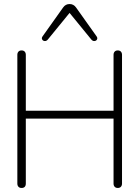

<svg xmlns="http://www.w3.org/2000/svg" viewBox="-20 -926 691 952"><path d="M66 -16V-654Q66 -664 71.5 -670Q77 -676 87 -676Q97 -676 102.5 -670Q108 -664 108 -654V-377H543V-654Q543 -664 548.5 -670Q554 -676 564 -676Q574 -676 579.5 -670Q585 -664 585 -654V-16Q585 -6 579.5 0Q574 6 564 6Q554 6 548.5 0Q543 -6 543 -16V-338H108V-16Q108 -5 102.5 0.5Q97 6 87 6Q77 6 71.5 0Q66 -6 66 -16ZM192 -747 293 -889Q305 -906 325 -906Q345 -906 357 -889L458 -747Q465 -738 461 -730.5Q457 -723 448 -722.5Q439 -722 432 -731L325 -862L218 -731Q211 -722 202 -722.5Q193 -723 189 -730.5Q185 -738 192 -747Z"/></svg>

Font: SN Pro Thin
Style: Regular
Weight: 200
Designer: Tobias Whetton
Foundry: Supernotes
Version: Version 1.003;Glyphs 3.3 (3324)